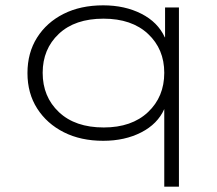

<svg xmlns="http://www.w3.org/2000/svg" viewBox="-20 -520 815 720"><path d="M596 180V-111Q571 -55 509.5 -23.5Q448 8 367 8Q283 8 219.5 -24Q156 -56 119.5 -113Q83 -170 83 -246Q83 -322 119 -379Q155 -436 218.5 -468Q282 -500 367 -500Q448 -500 510 -468.5Q572 -437 598 -380H599V-492H651V180ZM369 -42Q474 -42 535 -99.5Q596 -157 596 -247Q596 -336 535 -393Q474 -450 368 -450Q261 -450 200.5 -393Q140 -336 140 -247Q140 -157 201 -99.5Q262 -42 369 -42Z"/></svg>

Font: Nunito Sans 7pt Expanded ExtraLight
Style: Regular
Weight: 250
Width: 7
Designer: Vernon Adams
Foundry: Vernon Adams
Version: Version 3.101;gftools[0.9.27]